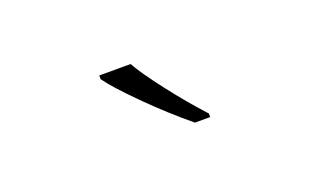

<svg xmlns="http://www.w3.org/2000/svg" viewBox="-36 -885 648 399"><g transform="rotate(-20 288.5 -686.0)"><path d="M378.9 -606H345.2Q298.3 -644.5 253.2 -689.7Q208 -734.9 191.9 -757.8V-766.1H261.2Q273.9 -742.7 309.3 -696.8Q344.7 -650.9 378.9 -613.8Z"/></g></svg>

Font: OpenSans-Light
Style: Regular
Weight: 300
Foundry: Ascender Corporation
Version: Version 1.10